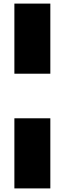

<svg xmlns="http://www.w3.org/2000/svg" viewBox="-20 -828 360 1068"><path d="M60 -418V-808H260V-418ZM60 220V-170H260V220Z"/></svg>

Font: Encode Sans SemiExpanded SemiExpanded Black
Style: Regular
Weight: 900
Width: 6
Designer: Multiple Designers
Foundry: Impallari Type
Version: Version 3.000; ttfautohint (v1.8.3) -l 8 -r 50 -G 200 -x 14 